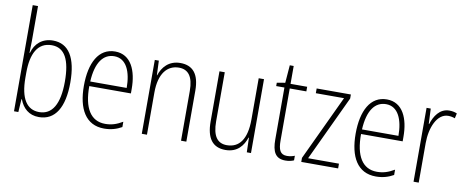

<svg xmlns="http://www.w3.org/2000/svg" viewBox="-66 -1052 3296 1354"><g transform="rotate(10 1582.0 -375.0)"><path d="M113 -506V-760H75V0H106L112 -93H115C138 -32 182 10 254 10C371 10 431 -91 431 -268C431 -446 373 -539 260 -539C184 -539 132 -493 114 -425H111C112 -448 113 -480 113 -506ZM257 -505C350 -505 392 -424 392 -268C392 -105 342 -25 250 -25C163 -25 113 -96 113 -247V-283C113 -418 156 -505 257 -505Z M705 -539C587 -539 529 -427 529 -263C529 -98 589 10 721 10C770 10 810 -2 847 -23V-61C803 -35 767 -24 723 -24C619 -24 566 -110 567 -267H865V-300C865 -428 820 -539 705 -539ZM705 -505C792 -505 829 -415 829 -300H568C575 -437 626 -505 705 -505Z M1172 -539C1089 -539 1044 -484 1025 -425H1023L1019 -529H990V0H1027V-302C1027 -439 1085 -505 1168 -505C1233 -505 1271 -461 1271 -356V0H1309V-365C1309 -485 1260 -539 1172 -539Z M1772 -529H1734V-233C1734 -91 1682 -25 1594 -25C1527 -25 1491 -71 1491 -178V-529H1453V-170C1453 -51 1497 10 1590 10C1676 10 1717 -46 1736 -104H1739L1742 0H1772Z M2025 -24C1976 -24 1962 -57 1962 -124V-496H2081V-529H1962V-657H1934L1924 -530L1865 -520V-496H1924V-124C1924 -36 1948 10 2019 10C2045 10 2064 5 2080 -2V-35C2066 -29 2046 -24 2025 -24Z M2396 0V-34H2175L2394 -500V-529H2149V-495H2351L2132 -29V0Z M2651 -539C2533 -539 2475 -427 2475 -263C2475 -98 2535 10 2667 10C2716 10 2756 -2 2793 -23V-61C2749 -35 2713 -24 2669 -24C2565 -24 2512 -110 2513 -267H2811V-300C2811 -428 2766 -539 2651 -539ZM2651 -505C2738 -505 2775 -415 2775 -300H2514C2521 -437 2572 -505 2651 -505Z M3098 -538C3029 -538 2992 -477 2974 -420H2971L2966 -529H2936V0H2973V-283C2973 -393 3017 -500 3097 -500C3115 -500 3132 -496 3145 -491L3153 -527C3136 -535 3117 -538 3098 -538Z"/></g></svg>

Font: Noto Sans Malayalam Condensed ExtraLight
Style: Regular
Weight: 200
Width: 3
Designer: Jelle Bosma - Monotype Design Team
Foundry: Monotype Imaging Inc.
Version: Version 2.104